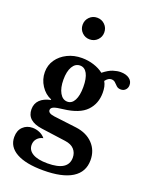

<svg xmlns="http://www.w3.org/2000/svg" viewBox="-193 -931 1018 1292"><g transform="rotate(20 316.0 -285.0)"><path d="M281 260Q156 260 89 222.5Q22 185 22 115Q22 68 49.5 41.5Q77 15 118 15Q144 15 168.5 25.5Q193 36 209 56Q183 61 166.5 79.5Q150 98 150 125Q150 163 186 184.5Q222 206 292 206Q440 206 440 112Q440 77 418.5 53Q397 29 353 23L178 -1Q67 -16 67 -100Q67 -141 93.5 -167Q120 -193 169 -203V-207Q124 -225 95 -269.5Q66 -314 66 -366Q66 -416 93 -455Q120 -494 166.5 -517Q213 -540 270 -540Q314 -540 355 -527Q396 -514 425 -491Q463 -521 492.5 -530.5Q522 -540 547 -540Q585 -540 608.5 -523Q632 -506 632 -478Q632 -457 619 -443.5Q606 -430 586 -430Q566 -430 554.5 -441Q543 -452 532.5 -462.5Q522 -473 504 -473Q482 -473 462 -446Q472 -429 476 -409.5Q480 -390 480 -367Q480 -289 430.5 -237.5Q381 -186 268 -173Q221 -168 202 -160Q183 -152 183 -136Q183 -113 228 -107L391 -87Q468 -77 513 -30Q558 17 558 87Q558 172 487.5 216Q417 260 281 260ZM276 -230Q308 -230 326 -264Q344 -298 344 -359Q344 -421 326 -454.5Q308 -488 275 -488Q241 -488 221 -454Q201 -420 201 -361Q201 -302 221.5 -266Q242 -230 276 -230ZM196 -752Q196 -785 218.5 -807.5Q241 -830 273 -830Q306 -830 328.5 -807.5Q351 -785 351 -752Q351 -720 328.5 -697.5Q306 -675 273 -675Q241 -675 218.5 -697.5Q196 -720 196 -752Z"/></g></svg>

Font: Libre Baskerville
Style: Bold
Weight: 700
Designer: Pablo Impallari, Rodrigo Fuenzalida
Foundry: Pablo Impallari, Rodrigo Fuenzalida
Version: Version 1.051; ttfautohint (v1.8.4.7-5d5b)